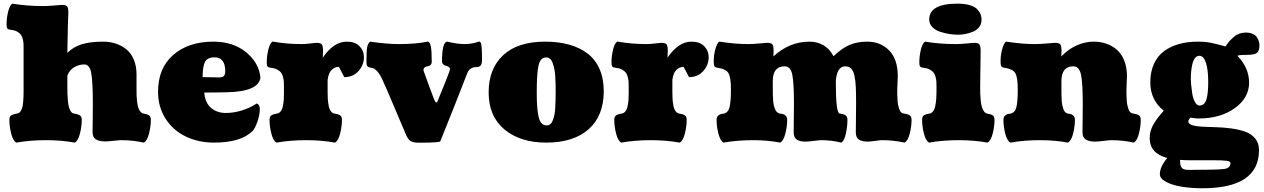

<svg xmlns="http://www.w3.org/2000/svg" viewBox="-20 -760 6852 1041"><path d="M345.7 -506.8 345.2 -473.1Q377 -505.9 423.3 -520Q469.7 -534.2 538.6 -534.2Q576.2 -534.2 608.4 -523.4Q640.6 -512.7 666 -491.7Q691.4 -470.7 705.8 -436Q720.2 -401.4 720.2 -356.9V-274.4Q720.2 -254.4 720.7 -239.7Q721.2 -225.1 723.6 -206.3Q726.1 -187.5 730 -175.3Q733.9 -163.1 741.9 -154.1Q750 -145 760.7 -143.6Q769.5 -142.1 774.2 -140.9Q778.8 -139.6 785.4 -136.2Q792 -132.8 794.9 -126.5Q797.9 -120.1 797.9 -110.8Q797.9 -74.2 787.8 -35.2Q777.8 3.9 759.8 13.2Q700.2 0 638.2 0Q626.5 0 595.9 3.4Q565.4 6.8 550.3 6.8Q518.6 6.8 500.2 -4.2Q481.9 -15.1 481.9 -43.9Q481.9 -64.9 482.7 -110.1Q483.4 -155.3 483.4 -198.7Q483.4 -312.5 475.1 -361.6Q466.8 -410.6 438 -410.6Q408.7 -410.6 383.3 -396.2Q357.9 -381.8 345.2 -350.6V-286.6Q345.2 -265.1 345.7 -249.3Q346.2 -233.4 348.1 -212.9Q350.1 -192.4 353.8 -179Q357.4 -165.5 364.3 -155.5Q371.1 -145.5 380.9 -144.5Q392.1 -142.6 397.5 -141.1Q402.8 -139.6 410.2 -136.2Q417.5 -132.8 420.4 -126.5Q423.3 -120.1 423.3 -110.8Q423.3 -74.2 413.3 -35.2Q403.3 3.9 385.3 13.2Q314.5 0 229.5 0Q141.6 0 68.8 13.2Q50.8 3.9 40.8 -35.2Q30.8 -74.2 30.8 -110.8Q30.8 -120.1 33.7 -126.5Q36.6 -132.8 43.9 -136.2Q51.3 -139.6 56.6 -141.1Q62 -142.6 73.2 -144.5Q83 -145.5 89.6 -154.1Q96.2 -162.6 99.9 -174.1Q103.5 -185.5 105.2 -203.6Q106.9 -221.7 107.4 -234.9Q107.9 -248 107.9 -267.1V-498.5Q107.9 -515.1 107.4 -524.4Q106.9 -533.7 103.3 -548.8Q99.6 -564 93 -572.5Q86.4 -581.1 73 -588.6Q59.6 -596.2 40 -598.1Q24.4 -599.6 20 -605.5Q15.6 -611.3 15.6 -627.4Q15.6 -661.1 23.9 -696Q32.2 -731 46.9 -740.2Q126 -727.1 215.8 -727.1Q241.2 -727.1 273.9 -730.2Q306.6 -733.4 314.9 -733.4Q336.9 -733.4 343.8 -725.3Q350.6 -717.3 350.6 -690.9Q348.1 -653.3 345.7 -506.8Z M1078.6 -341.8Q1092.8 -341.8 1122.1 -341.1Q1151.4 -340.3 1167.5 -340.3Q1187 -340.3 1194.1 -348.4Q1201.2 -356.4 1201.2 -375.5Q1201.2 -411.1 1186.5 -430.2Q1171.9 -449.2 1144 -449.2Q1104 -449.2 1091.3 -424.1Q1078.6 -398.9 1078.6 -341.8ZM1347.7 -47.9Q1283.7 13.2 1140.6 13.2Q1057.1 13.2 988.5 -19.3Q919.9 -51.8 878.4 -115.5Q836.9 -179.2 836.9 -262.7Q836.9 -390.6 919.4 -462.4Q1002 -534.2 1137.2 -534.2Q1243.7 -534.2 1314 -477.1Q1384.3 -419.9 1392.1 -338.4Q1380.9 -263.2 1210 -259.8Q1160.6 -258.3 1087.4 -258.3Q1092.3 -201.7 1124.8 -174.6Q1157.2 -147.5 1204.1 -147.5Q1248 -147.5 1293 -161.6Q1337.9 -175.8 1372.1 -199.2Q1388.7 -191.9 1388.7 -170.4Q1388.7 -136.7 1375.2 -98.9Q1361.8 -61 1347.7 -47.9Z M1756.3 -262.2Q1756.3 -238.8 1757.3 -222.9Q1758.3 -207 1762 -187.3Q1765.6 -167.5 1774.4 -156.2Q1783.2 -145 1796.9 -143.6Q1805.7 -142.1 1810.3 -140.9Q1814.9 -139.6 1821.5 -136.2Q1828.1 -132.8 1831.1 -126.5Q1834 -120.1 1834 -110.8Q1834 -74.2 1824 -35.2Q1814 3.9 1795.9 13.2Q1725.1 0 1640.1 0Q1552.2 0 1479.5 13.2Q1461.4 3.9 1451.4 -35.2Q1441.4 -74.2 1441.4 -110.8Q1441.4 -120.1 1444.3 -126.5Q1447.3 -132.8 1453.9 -136.2Q1460.4 -139.6 1465.1 -140.9Q1469.7 -142.1 1478.5 -143.6Q1492.2 -145 1501 -155.3Q1509.8 -165.5 1513.4 -183.6Q1517.1 -201.7 1518.3 -216.6Q1519.5 -231.4 1519.5 -252.4V-292.5Q1519.5 -308.6 1518.8 -318.4Q1518.1 -328.1 1514.4 -342.8Q1510.7 -357.4 1503.9 -366.2Q1497.1 -375 1483.6 -382.6Q1470.2 -390.1 1450.7 -392.1Q1435.1 -393.6 1430.7 -399.4Q1426.3 -405.3 1426.3 -421.4Q1426.3 -455.1 1434.6 -490.2Q1442.9 -525.4 1457.5 -534.7Q1534.2 -521 1616.2 -521Q1636.2 -521 1662.6 -524.4Q1689 -527.8 1695.8 -527.8Q1717.8 -527.8 1724.6 -519.5Q1731.4 -511.2 1731.4 -484.9Q1731.4 -478 1730 -447.3Q1789.1 -534.2 1859.9 -534.2Q1905.3 -534.2 1929.2 -509.5Q1953.1 -484.9 1953.1 -449.2Q1953.1 -407.7 1923.8 -374.8Q1894.5 -341.8 1846.7 -341.8L1817.4 -397.5Q1795.4 -397.5 1778.3 -381.1Q1761.2 -364.7 1756.3 -326.7Z M2175.8 -42.5Q2167 -62.5 2121.1 -171.6Q2075.2 -280.8 2051.8 -331.5Q2039.1 -358.4 2025.6 -373Q2012.2 -387.7 2002.2 -390.4Q1992.2 -393.1 1983.9 -394.5Q1975.6 -396 1971.2 -401.9Q1966.8 -407.7 1966.8 -423.8Q1966.8 -483.4 1970.7 -503.9Q1974.6 -524.4 1986.8 -534.2Q2079.1 -521 2141.6 -521Q2237.3 -521 2300.3 -534.7Q2311.5 -530.8 2316.2 -507.1Q2320.8 -483.4 2320.8 -425.3Q2320.8 -413.1 2313.7 -407.2Q2306.6 -401.4 2298.3 -400.6Q2290 -399.9 2283 -394.8Q2275.9 -389.6 2275.9 -378.4Q2275.9 -376 2299.8 -311.8Q2323.7 -247.6 2329.6 -231.9Q2339.8 -204.1 2345.2 -204.1Q2351.1 -204.1 2358.4 -226.1Q2370.1 -252.9 2395 -316.2Q2419.9 -379.4 2419.9 -383.8Q2419.9 -392.1 2413.1 -396.7Q2406.2 -401.4 2398.2 -403.1Q2390.1 -404.8 2383.3 -411.1Q2376.5 -417.5 2376.5 -428.7Q2376.5 -527.8 2403.3 -534.7Q2460 -521 2498.5 -521Q2538.6 -521 2575.7 -534.2Q2576.7 -534.7 2578.6 -534.7Q2584 -534.7 2587.2 -526.6Q2590.3 -518.6 2591.6 -501Q2592.8 -483.4 2593 -470.9Q2593.3 -458.5 2593.3 -435.1Q2593.3 -415.5 2587.4 -407Q2581.5 -398.4 2572 -397.2Q2562.5 -396 2552 -395.3Q2541.5 -394.5 2530.5 -386.7Q2519.5 -378.9 2512.7 -361.3Q2492.7 -308.6 2456.3 -216.8Q2419.9 -125 2393.6 -59.6L2367.2 5.9Q2367.2 13.7 2249.5 13.7Q2219.7 13.7 2204.8 3.7Q2189.9 -6.3 2175.8 -42.5Z M2941.9 13.2Q2800.8 13.2 2715.1 -58.1Q2629.4 -129.4 2629.4 -258.8Q2629.4 -387.7 2708.3 -460.9Q2787.1 -534.2 2936 -534.2Q3008.3 -534.2 3065.9 -518.1Q3123.5 -502 3165.8 -469.7Q3208 -437.5 3230.7 -385.7Q3253.4 -334 3253.4 -265.6Q3253.4 -131.8 3171.4 -59.3Q3089.4 13.2 2941.9 13.2ZM2890.1 -258.3Q2890.1 -166 2901.1 -123Q2912.1 -80.1 2943.4 -80.1Q2954.6 -80.1 2963.1 -86.4Q2971.7 -92.8 2976.8 -106.4Q2981.9 -120.1 2985.4 -135Q2988.8 -149.9 2990.2 -173.8Q2991.7 -197.8 2992.2 -217.3Q2992.7 -236.8 2992.7 -266.6Q2992.7 -289.1 2992.4 -303.5Q2992.2 -317.9 2990.7 -342.5Q2989.3 -367.2 2986.1 -383.1Q2982.9 -398.9 2977.5 -415.5Q2972.2 -432.1 2963.1 -440.4Q2954.1 -448.7 2941.9 -448.7Q2909.7 -448.7 2899.9 -405.3Q2890.1 -361.8 2890.1 -258.3Z M3625.5 -262.2Q3625.5 -238.8 3626.5 -222.9Q3627.4 -207 3631.1 -187.3Q3634.8 -167.5 3643.6 -156.2Q3652.3 -145 3666 -143.6Q3674.8 -142.1 3679.4 -140.9Q3684.1 -139.6 3690.7 -136.2Q3697.3 -132.8 3700.2 -126.5Q3703.1 -120.1 3703.1 -110.8Q3703.1 -74.2 3693.1 -35.2Q3683.1 3.9 3665 13.2Q3594.2 0 3509.3 0Q3421.4 0 3348.6 13.2Q3330.6 3.9 3320.6 -35.2Q3310.5 -74.2 3310.5 -110.8Q3310.5 -120.1 3313.5 -126.5Q3316.4 -132.8 3323 -136.2Q3329.6 -139.6 3334.2 -140.9Q3338.9 -142.1 3347.7 -143.6Q3361.3 -145 3370.1 -155.3Q3378.9 -165.5 3382.6 -183.6Q3386.2 -201.7 3387.5 -216.6Q3388.7 -231.4 3388.7 -252.4V-292.5Q3388.7 -308.6 3387.9 -318.4Q3387.2 -328.1 3383.5 -342.8Q3379.9 -357.4 3373 -366.2Q3366.2 -375 3352.8 -382.6Q3339.4 -390.1 3319.8 -392.1Q3304.2 -393.6 3299.8 -399.4Q3295.4 -405.3 3295.4 -421.4Q3295.4 -455.1 3303.7 -490.2Q3312 -525.4 3326.7 -534.7Q3403.3 -521 3485.4 -521Q3505.4 -521 3531.7 -524.4Q3558.1 -527.8 3564.9 -527.8Q3586.9 -527.8 3593.8 -519.5Q3600.6 -511.2 3600.6 -484.9Q3600.6 -478 3599.1 -447.3Q3658.2 -534.2 3729 -534.2Q3774.4 -534.2 3798.3 -509.5Q3822.3 -484.9 3822.3 -449.2Q3822.3 -407.7 3793 -374.8Q3763.7 -341.8 3715.8 -341.8L3686.5 -397.5Q3664.6 -397.5 3647.5 -381.1Q3630.4 -364.7 3625.5 -326.7Z M4434.6 0Q4422.9 0 4392.3 3.9Q4361.8 7.8 4346.7 7.8Q4316.9 7.8 4300 -3.2Q4283.2 -14.2 4283.2 -43Q4283.2 -64.5 4283.9 -109.4Q4284.7 -154.3 4284.7 -198.7Q4284.7 -310.1 4275.6 -355.2Q4266.6 -400.4 4234.4 -400.4Q4169.9 -400.4 4169.9 -319.8V-281.7Q4169.9 -260.3 4170.2 -248.3Q4170.4 -236.3 4171.6 -218.3Q4172.9 -200.2 4175.3 -189.9Q4177.7 -179.7 4182.1 -168.5Q4186.5 -157.2 4193.8 -151.4Q4201.2 -145.5 4210.9 -143.6Q4225.6 -143.6 4236.8 -135.3Q4248 -127 4248 -110.8Q4248 -74.2 4238 -35.2Q4228 3.9 4210 13.2Q4142.6 0 4064 0Q3975.6 0 3903.3 13.2Q3885.3 3.9 3875.2 -35.2Q3865.2 -74.2 3865.2 -110.8Q3865.2 -127 3876.5 -135.3Q3887.7 -143.6 3902.3 -143.6Q3927.7 -148.4 3935.3 -178.2Q3942.9 -208 3942.9 -267.1V-280.3Q3942.9 -342.3 3929 -364.5Q3915 -386.7 3867.7 -393.1Q3856 -395.5 3852.8 -402.1Q3849.6 -408.7 3849.6 -429.2Q3849.6 -455.1 3855.2 -480.2Q3860.8 -505.4 3868.2 -519.8Q3875.5 -534.2 3880.9 -534.2Q3966.8 -521 4035.2 -521Q4063.5 -521 4096.4 -524.4Q4129.4 -527.8 4138.7 -527.8Q4159.7 -527.8 4167 -520.3Q4174.3 -512.7 4174.3 -484.9L4173.3 -454.1Q4260.3 -534.2 4369.1 -534.2Q4411.1 -534.2 4445.1 -514.4Q4479 -494.6 4499 -455.1Q4544.4 -498.5 4585.9 -516.4Q4627.4 -534.2 4682.6 -534.2Q4753.9 -534.2 4800.8 -486.6Q4847.7 -439 4847.7 -346.7Q4847.7 -335 4846.2 -311Q4844.7 -287.1 4844.7 -274.4Q4844.7 -257.3 4845 -245.6Q4845.2 -233.9 4846.2 -217.5Q4847.2 -201.2 4849.6 -189.9Q4852.1 -178.7 4855.7 -168Q4859.4 -157.2 4865.5 -151.4Q4871.6 -145.5 4879.9 -144.5Q4880.9 -144.5 4885.7 -143.6Q4890.6 -142.6 4891.8 -142.3Q4893.1 -142.1 4897.5 -141.1Q4901.9 -140.1 4903.3 -139.4Q4904.8 -138.7 4908.2 -137.2Q4911.6 -135.7 4913.1 -134.3Q4914.6 -132.8 4916.7 -130.4Q4918.9 -127.9 4919.9 -125.2Q4920.9 -122.6 4921.6 -118.9Q4922.4 -115.2 4922.4 -110.8Q4922.4 -74.2 4912.4 -35.2Q4902.3 3.9 4884.3 13.2Q4825.2 0 4762.7 0Q4752.4 0 4724.9 3.9Q4697.3 7.8 4683.6 7.8Q4653.8 7.8 4637 -3.2Q4620.1 -14.2 4620.1 -43Q4620.1 -64.5 4620.8 -109.4Q4621.6 -154.3 4621.6 -198.7Q4621.6 -227.1 4621.3 -245.6Q4621.1 -264.2 4620.1 -285.6Q4619.1 -307.1 4617.4 -320.8Q4615.7 -334.5 4612.8 -348.9Q4609.9 -363.3 4605.7 -371.6Q4601.6 -379.9 4595.5 -387.2Q4589.4 -394.5 4581.3 -397.5Q4573.2 -400.4 4563 -400.4Q4548.3 -400.4 4537.6 -391.6Q4526.9 -382.8 4521.5 -368.4Q4516.1 -354 4513.9 -340.6Q4511.7 -327.1 4511.7 -313.5Q4511.7 -148.4 4532.2 -144.5Q4533.2 -144.5 4538.1 -143.6Q4543 -142.6 4544.2 -142.3Q4545.4 -142.1 4549.8 -141.1Q4554.2 -140.1 4555.7 -139.4Q4557.1 -138.7 4560.5 -137.2Q4564 -135.7 4565.4 -134.3Q4566.9 -132.8 4569.1 -130.4Q4571.3 -127.9 4572.3 -125.2Q4573.2 -122.6 4574 -118.9Q4574.7 -115.2 4574.7 -110.8Q4574.7 -74.2 4566.2 -35.2Q4557.6 3.9 4541.5 13.2Q4487.3 0 4434.6 0Z M5175.3 -571.8Q5153.8 -571.8 5130.1 -575.2Q5106.4 -578.6 5079.6 -586.9Q5052.7 -595.2 5035.4 -612.8Q5018.1 -630.4 5018.1 -654.3Q5018.1 -740.2 5171.9 -740.2Q5210.9 -740.2 5238.3 -731.9Q5265.6 -723.6 5278.6 -709.7Q5291.5 -695.8 5296.6 -682.1Q5301.8 -668.5 5301.8 -652.8Q5301.8 -629.9 5288.6 -613Q5275.4 -596.2 5254.9 -587.9Q5234.4 -579.6 5214.4 -575.7Q5194.3 -571.8 5175.3 -571.8ZM5294.4 -286.6Q5294.4 -264.6 5294.9 -249.3Q5295.4 -233.9 5297.6 -212.9Q5299.8 -191.9 5304 -178.5Q5308.1 -165 5315.9 -155Q5323.7 -145 5335 -143.6Q5343.8 -142.1 5348.4 -140.9Q5353 -139.6 5359.6 -136.2Q5366.2 -132.8 5369.1 -126.5Q5372.1 -120.1 5372.1 -110.8Q5372.1 -74.2 5362.1 -35.2Q5352.1 3.9 5334 13.2Q5263.2 0 5178.2 0Q5089.8 0 5017.6 13.2Q4999.5 3.9 4989.5 -35.2Q4979.5 -74.2 4979.5 -110.8Q4979.5 -120.1 4982.4 -126.5Q4985.4 -132.8 4991.9 -136.2Q4998.5 -139.6 5003.2 -140.9Q5007.8 -142.1 5016.6 -143.6Q5030.3 -145 5039.1 -156.7Q5047.9 -168.5 5051.5 -188.7Q5055.2 -209 5056.4 -226.1Q5057.6 -243.2 5057.6 -267.1V-292.5Q5057.6 -308.6 5056.9 -318.4Q5056.2 -328.1 5052.5 -342.8Q5048.8 -357.4 5042 -366.2Q5035.2 -375 5021.7 -382.6Q5008.3 -390.1 4988.8 -392.1Q4973.1 -393.6 4968.8 -399.4Q4964.4 -405.3 4964.4 -421.4Q4964.4 -455.1 4972.7 -490Q4981 -524.9 4995.6 -534.2Q5074.7 -521 5164.1 -521Q5189.5 -521 5221.2 -524.4Q5252.9 -527.8 5261.2 -527.8Q5283.2 -527.8 5290 -519.5Q5296.9 -511.2 5296.9 -484.9Q5296.9 -482.9 5296.4 -444.8Q5295.9 -406.7 5295.2 -359.1Q5294.4 -311.5 5294.4 -286.6Z M6005.4 0Q5993.7 0 5963.1 3.9Q5932.6 7.8 5917.5 7.8Q5885.7 7.8 5867.4 -3.2Q5849.1 -14.2 5849.1 -43Q5849.1 -64.5 5849.9 -109.4Q5850.6 -154.3 5850.6 -198.7Q5850.6 -309.1 5841.1 -354.7Q5831.5 -400.4 5799.3 -400.4Q5734.9 -400.4 5734.9 -319.8V-281.7Q5734.9 -260.3 5735.1 -248.3Q5735.4 -236.3 5736.3 -218.3Q5737.3 -200.2 5739.5 -189.9Q5741.7 -179.7 5745.6 -168.5Q5749.5 -157.2 5755.9 -151.4Q5762.2 -145.5 5771 -143.6Q5785.6 -143.6 5796.9 -135.3Q5808.1 -127 5808.1 -110.8Q5808.1 -74.2 5798.1 -35.2Q5788.1 3.9 5770 13.2Q5700.7 0 5619.1 0Q5530.8 0 5458.5 13.2Q5440.4 3.9 5430.4 -35.2Q5420.4 -74.2 5420.4 -110.8Q5420.4 -127 5431.6 -135.3Q5442.9 -143.6 5457.5 -143.6Q5482.9 -148.4 5490.5 -178.2Q5498 -208 5498 -267.1V-280.3Q5498 -342.3 5484.1 -364.5Q5470.2 -386.7 5422.9 -393.1Q5411.1 -395.5 5408 -402.1Q5404.8 -408.7 5404.8 -429.2Q5404.8 -455.1 5410.4 -480.2Q5416 -505.4 5423.3 -519.8Q5430.7 -534.2 5436 -534.2Q5522 -521 5590.3 -521Q5621.6 -521 5655.8 -524.4Q5689.9 -527.8 5699.7 -527.8Q5720.7 -527.8 5728 -520.3Q5735.4 -512.7 5735.4 -484.9L5734.4 -454.1Q5771.5 -493.2 5817.4 -513.7Q5863.3 -534.2 5910.6 -534.2Q5947.3 -534.2 5979.2 -522.9Q6011.2 -511.7 6036.4 -489.5Q6061.5 -467.3 6075.9 -430.7Q6090.3 -394 6090.3 -346.7Q6090.3 -335 6088.9 -311Q6087.4 -287.1 6087.4 -274.4Q6087.4 -257.3 6087.6 -245.6Q6087.9 -233.9 6088.9 -217.5Q6089.8 -201.2 6092.3 -189.9Q6094.7 -178.7 6098.4 -168Q6102.1 -157.2 6108.2 -151.4Q6114.3 -145.5 6122.6 -144.5Q6123.5 -144.5 6128.4 -143.6Q6133.3 -142.6 6134.5 -142.3Q6135.7 -142.1 6140.1 -141.1Q6144.5 -140.1 6146 -139.4Q6147.5 -138.7 6150.9 -137.2Q6154.3 -135.7 6155.8 -134.3Q6157.2 -132.8 6159.4 -130.4Q6161.6 -127.9 6162.6 -125.2Q6163.6 -122.6 6164.3 -118.9Q6165 -115.2 6165 -110.8Q6165 -74.2 6155 -35.2Q6145 3.9 6127 13.2Q6067.9 0 6005.4 0Z M6806.2 53.7Q6806.2 260.7 6499.5 260.7Q6437.5 260.7 6385.5 252Q6333.5 243.2 6301 225.3Q6268.6 207.5 6268.6 184.6Q6268.6 144.5 6308.6 96.7Q6213.4 71.3 6213.4 -11.7Q6213.4 -33.2 6219.7 -53.7Q6226.1 -74.2 6239 -94.2Q6252 -114.3 6262.2 -127.4Q6272.5 -140.6 6289.6 -159.7Q6216.8 -218.3 6216.8 -313.5Q6216.8 -370.6 6236.6 -413.8Q6256.3 -457 6291.7 -482.9Q6327.1 -508.8 6373 -521.5Q6418.9 -534.2 6474.6 -534.2Q6505.4 -534.2 6527.8 -531Q6550.3 -527.8 6582.3 -519.3Q6614.3 -510.7 6624.5 -508.3Q6625.5 -509.3 6633.8 -521.2Q6642.1 -533.2 6650.1 -541.5Q6658.2 -549.8 6670.7 -560.8Q6683.1 -571.8 6699.7 -577.6Q6716.3 -583.5 6734.9 -583.5Q6757.3 -583.5 6772.9 -575.9Q6788.6 -568.4 6795.7 -556.4Q6802.7 -544.4 6805.7 -534.4Q6808.6 -524.4 6808.6 -515.6Q6808.6 -482.4 6793.7 -472.4Q6778.8 -462.4 6738.3 -462.4Q6689.9 -462.4 6689.9 -456.5Q6752.4 -392.1 6752.4 -311Q6752.4 -229.5 6674.8 -173.6Q6597.2 -117.7 6479.5 -117.7Q6465.8 -117.7 6450.7 -119.9Q6435.5 -122.1 6434.1 -122.1Q6422.9 -109.9 6422.9 -102.1Q6422.9 -88.4 6444.1 -81.5Q6465.3 -74.7 6499 -73Q6532.7 -71.3 6573.5 -70.3Q6614.3 -69.3 6655.3 -63.7Q6696.3 -58.1 6730 -46.6Q6763.7 -35.2 6784.9 -9.8Q6806.2 15.6 6806.2 53.7ZM6484.9 -187.5Q6511.7 -189.5 6521.2 -221.2Q6530.8 -252.9 6530.8 -316.4Q6530.8 -379.9 6518.8 -418.7Q6506.8 -457.5 6482.4 -457.5Q6469.2 -457.5 6459.7 -445.8Q6450.2 -434.1 6445.3 -414.1Q6440.4 -394 6438.5 -373.8Q6436.5 -353.5 6436.5 -331.1Q6436.5 -320.8 6438 -303.2Q6439.5 -285.6 6443.6 -256.6Q6447.8 -227.5 6458.5 -207.5Q6469.2 -187.5 6484.9 -187.5ZM6432.6 108.9Q6401.4 108.9 6378.4 106.9V116.2Q6378.4 126 6379.6 132.6Q6380.9 139.2 6385 146.5Q6389.2 153.8 6398.7 157.5Q6408.2 161.1 6422.9 161.1Q6582.5 161.1 6616.9 156.2Q6651.4 151.4 6651.4 124.5Q6651.4 114.3 6629.2 111.6Q6606.9 108.9 6562 108.9Z"/></svg>

Font: Coustard Black
Style: Regular
Weight: 900
Foundry: vernon adams
Version: Version 1.001;